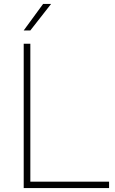

<svg xmlns="http://www.w3.org/2000/svg" viewBox="-20 -964 588 984"><path d="M101.5 0V-740H135.5V-33H539V0ZM101.5 -808 201 -944H242L135.5 -808Z"/></svg>

Font: Encode Sans Semi Expanded Thin
Style: Regular
Weight: 100
Width: 6
Designer: Multiple Designers
Foundry: Impallari Type
Version: Version 3.000; ttfautohint (v1.8.3) -l 8 -r 50 -G 200 -x 14 